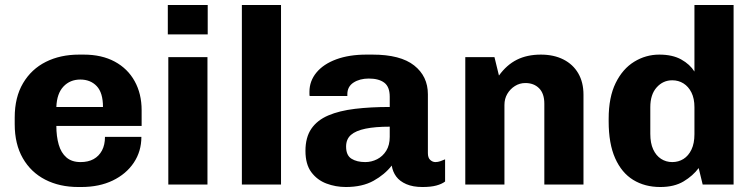

<svg xmlns="http://www.w3.org/2000/svg" viewBox="-20 -740 3024 770"><path d="M294 10Q219 10 161.5 -19.5Q104 -49 71.5 -105.5Q39 -162 39 -242V-269Q39 -350 72.5 -406.5Q106 -463 164 -492Q222 -521 297 -521H316Q388 -521 440 -493Q492 -465 520 -414.5Q548 -364 548 -298V-235H206Q206 -193 215.5 -160Q225 -127 246.5 -108.5Q268 -90 303 -90Q334 -90 355.5 -102Q377 -114 389 -136.5Q401 -159 401 -191H547Q547 -133 516.5 -87.5Q486 -42 432 -16Q378 10 306 10ZM206 -311H393Q393 -368 368 -394.5Q343 -421 302 -421Q261 -421 234.5 -393Q208 -365 206 -311Z M655 0V-511H812V0ZM653 -602V-720H813V-602Z M950 0V-720H1107V0Z M1367 10Q1326 10 1289 -4Q1252 -18 1228.5 -49.5Q1205 -81 1205 -135Q1205 -189 1228.5 -223.5Q1252 -258 1296.5 -277Q1341 -296 1403.5 -303.5Q1466 -311 1543 -311V-352Q1543 -392 1521 -408.5Q1499 -425 1459 -425Q1423 -425 1398 -409Q1373 -393 1373 -362V-355H1222Q1221 -358 1221 -362.5Q1221 -367 1221 -372Q1221 -415 1249 -449Q1277 -483 1328.5 -502Q1380 -521 1449 -521H1474Q1586 -521 1641 -477.5Q1696 -434 1696 -362V-126Q1696 -107 1705.5 -98.5Q1715 -90 1726 -90Q1736 -90 1746 -93.5Q1756 -97 1765 -101V-12Q1752 -2 1730 4Q1708 10 1674 10Q1636 10 1609.5 -1.5Q1583 -13 1569 -32Q1555 -51 1551 -76Q1523 -40 1478 -15Q1433 10 1367 10ZM1445 -90Q1470 -90 1492.5 -101.5Q1515 -113 1529 -135.5Q1543 -158 1543 -191V-232Q1485 -232 1446 -224Q1407 -216 1387.5 -199Q1368 -182 1368 -152Q1368 -117 1389.5 -103.5Q1411 -90 1445 -90Z M1846 0V-511H1963L1981 -437Q2012 -480 2053 -500.5Q2094 -521 2149 -521Q2201 -521 2239.5 -501.5Q2278 -482 2299 -446Q2320 -410 2320 -360V0H2163V-324Q2163 -365 2142 -386Q2121 -407 2087 -407Q2064 -407 2045 -395Q2026 -383 2014.5 -363.5Q2003 -344 2003 -319V0Z M2628 10Q2566 10 2519.5 -18.5Q2473 -47 2447 -105.5Q2421 -164 2421 -253V-264Q2421 -350 2449 -407Q2477 -464 2523.5 -492.5Q2570 -521 2624 -521Q2677 -521 2712 -501.5Q2747 -482 2765 -453V-720H2922V0H2798L2782 -66Q2759 -35 2721.5 -12.5Q2684 10 2628 10ZM2676 -90Q2701 -90 2721 -102.5Q2741 -115 2753 -140Q2765 -165 2765 -202V-310Q2765 -345 2753 -369Q2741 -393 2721 -405.5Q2701 -418 2676 -418Q2639 -418 2613.5 -389.5Q2588 -361 2588 -310V-203Q2588 -166 2599.5 -141Q2611 -116 2631 -103Q2651 -90 2676 -90Z"/></svg>

Font: Chivo Medium
Style: Bold
Weight: 700
Version: Version 2.002